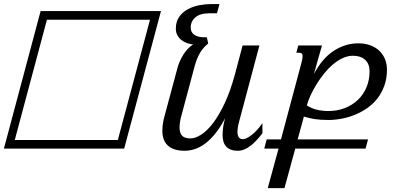

<svg xmlns="http://www.w3.org/2000/svg" viewBox="-106 -747 2043 965"><path d="M-86.4 0 98.1 -691.4H703.1L518.1 0ZM486.3 -43.5 647.9 -647.9H129.9L-31.7 -43.5Z M785.6 -404.3Q790 -421.4 797.6 -438.5Q805.2 -455.6 814.9 -471.4Q824.7 -487.3 837.2 -500.7Q849.6 -514.2 864.3 -523.4Q848.1 -525.4 832.5 -531Q816.9 -536.6 804.7 -546.6Q792.5 -556.6 785.2 -570.6Q777.8 -584.5 777.8 -603Q777.8 -638.7 794.7 -662.4Q811.5 -686 837.4 -700.2Q863.3 -714.4 894.5 -720.5Q925.8 -726.6 955.1 -726.6H997.1L984.4 -680.2H945.3Q900.4 -680.2 876.5 -660.2Q852.5 -640.1 852.5 -607.9Q852.5 -584.5 870.8 -572Q889.2 -559.6 919.9 -559.6H933.6L940.4 -528.3Q912.6 -505.9 897.5 -478.3Q882.3 -450.7 873 -417L805.7 -165.5Q796.4 -131.8 796.4 -106.4Q796.4 -78.6 809.3 -64.9Q822.3 -51.3 851.6 -51.3Q874.5 -51.3 903.8 -69.3Q933.1 -87.4 963.6 -126.7Q994.1 -166 1023.4 -228.3Q1052.7 -290.5 1076.2 -378.4L1113.3 -518.6H1197.8L1101.6 -157.2Q1099.6 -150.4 1097.2 -141.4Q1094.7 -132.3 1092.5 -122.8Q1090.3 -113.3 1088.9 -103.3Q1087.4 -93.3 1087.4 -84.5Q1087.4 -68.8 1093.5 -58.1Q1099.6 -47.4 1116.2 -47.4Q1122.6 -47.4 1133.5 -52.5Q1144.5 -57.6 1158 -67.9Q1171.4 -78.1 1185.5 -93.3Q1199.7 -108.4 1212.9 -128.4V-77.1Q1198.2 -58.1 1183.3 -42Q1168.5 -25.9 1153.1 -14.2Q1137.7 -2.4 1121.8 4.2Q1106 10.7 1089.4 10.7Q1067.4 10.7 1052.5 4.4Q1037.6 -2 1028.8 -12.7Q1020 -23.4 1016.4 -38.1Q1012.7 -52.7 1012.7 -68.8Q1012.7 -89.8 1016.1 -111.6Q1019.5 -133.3 1025.4 -152.8Q1002 -107.9 977.1 -76.9Q952.1 -45.9 926.3 -26.4Q900.4 -6.8 874.3 2Q848.1 10.7 822.3 10.7Q792.5 10.7 771.2 3.7Q750 -3.4 736.3 -16.6Q722.7 -29.8 716.3 -48.6Q710 -67.4 710 -90.8Q710 -124 720.7 -162.6Z M1436 -217.3Q1460.9 -201.2 1488.3 -195.1Q1515.6 -189 1544.9 -189Q1588.9 -189 1626.7 -203.6Q1664.6 -218.3 1692.4 -244.6Q1720.2 -271 1735.8 -307.9Q1751.5 -344.7 1751.5 -388.7Q1751.5 -425.8 1729.2 -446.3Q1707 -466.8 1668 -466.8Q1642.1 -466.8 1616.7 -455.1Q1591.3 -443.4 1567.9 -423.6Q1544.4 -403.8 1523.7 -378.2Q1502.9 -352.5 1485.8 -325Q1468.8 -297.4 1455.8 -269.5Q1442.9 -241.7 1436 -217.3ZM1393.1 -518.6H1512.2L1471.7 -375Q1514.2 -454.6 1572 -491.9Q1629.9 -529.3 1695.8 -529.3Q1728 -529.3 1754.6 -519.5Q1781.2 -509.8 1799.8 -492.4Q1818.4 -475.1 1828.6 -450.7Q1838.9 -426.3 1838.9 -397Q1838.9 -352.5 1825.9 -316.7Q1813 -280.8 1791.3 -252.7Q1769.5 -224.6 1740.2 -204.1Q1710.9 -183.6 1678 -170.2Q1645 -156.7 1610.6 -150.4Q1576.2 -144 1543.5 -144Q1504.9 -144 1476.3 -148.4Q1447.8 -152.8 1421.4 -161.1L1390.1 -46.4H1743.7L1731.4 0H1377.9L1323.7 198.7H1239.7L1293.9 0H1222.2L1234.4 -46.4H1306.2L1409.7 -433.6Q1412.1 -443.8 1413.6 -451.4Q1415 -459 1415 -464.4Q1415 -474.6 1410.4 -478.3Q1405.8 -481.9 1397 -481.9H1383.3Z"/></svg>

Font: Arian AMU Serif
Style: Italic
Weight: 400
Italic angle: -15°
Designer: Ruben Hakobyan (Tarumian)
Foundry: Ruben Hakobyan (Tarumian)
Version: Version 1.002